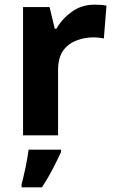

<svg xmlns="http://www.w3.org/2000/svg" viewBox="-20 -576 494 817"><path d="M382.8 -556.2Q388.7 -556.2 409.2 -555.2Q420.9 -554.7 433.1 -551.8L421.9 -412.1Q416.5 -414.1 401.4 -415.5Q388.2 -417 377.9 -417Q339.4 -417 304.7 -403.3Q270 -390.1 248.5 -360.4Q227.1 -329.1 227.1 -277.8V0H78.1V-545.9H190.9L212.9 -454.1H220.2Q244.6 -496.6 286.1 -526.4Q327.6 -556.2 382.8 -556.2ZM239.7 70.8Q224.6 103.5 204.6 142.6Q188 175.3 158.7 221.2H71.8V208Q78.1 186 88.9 135.7Q98.1 91.3 101.6 61H239.7Z"/></svg>

Font: Droid Sans Thai
Style: Bold
Weight: 700
Designer: Steve Matteson
Foundry: Ascender Corporation
Version: Version 1.00